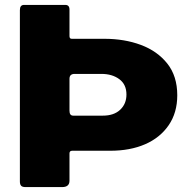

<svg xmlns="http://www.w3.org/2000/svg" viewBox="-20 -762 774 782"><path d="M702 -374Q702 -303 667 -252Q632 -201 571 -174.5Q510 -148 429 -148H274Q263 -148 263 -137V-26Q263 0 233 0H84Q71 0 66 -5.5Q61 -11 61 -23V-721Q61 -742 78 -742H246Q263 -742 263 -723V-615Q263 -604 272 -604H405Q487 -604 554 -579Q621 -554 661.5 -503Q702 -452 702 -374ZM495 -377Q495 -418 466 -439.5Q437 -461 393 -461H284Q263 -461 263 -441V-311Q263 -291 278 -291H399Q444 -291 469.5 -315Q495 -339 495 -377Z"/></svg>

Font: Libre Franklin Thin ExtraBold
Style: Regular
Weight: 800
Version: Version 3.000